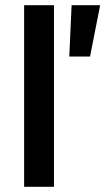

<svg xmlns="http://www.w3.org/2000/svg" viewBox="-20 -720 406 740"><path d="M73 0V-700H188V0ZM247 -502 256 -700H366L327 -502Z"/></svg>

Font: Space Grotesk Light SemiBold
Style: Regular
Weight: 600
Version: Version 2.000